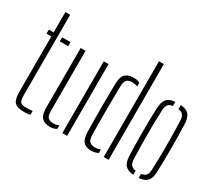

<svg xmlns="http://www.w3.org/2000/svg" viewBox="-143 -1092 1561 1390"><g transform="rotate(30 637.0 -397.0)"><path d="M27.5 -566V-600H67.5V-770H107.5V-95Q107.5 -56 119 -42Q130.5 -28 171.5 -28Q187.5 -28 197.2 -29Q207 -30 220.5 -32V1Q208.5 3 195.8 4.5Q183 6 169.5 6Q111 6 89.2 -17.2Q67.5 -40.5 67.5 -99V-566ZM138.5 -566V-600H208.5V-566Z M293.5 -98V-600H334.5V-95Q334.5 -59 348.5 -43.5Q362.5 -28 394.5 -28Q420.5 -28 440.5 -39V-9Q417.5 6 386.5 6Q338 6 315.8 -18.8Q293.5 -43.5 293.5 -98ZM486.5 0V-600H526.5V0Z M640.5 -97Q639.5 -146.5 639 -198.8Q638.5 -251 638.5 -303.5Q638.5 -356 639.2 -406.5Q640 -457 640.5 -503Q641.5 -560 665.5 -583Q689.5 -606 734.5 -606Q751 -606 764 -603Q777 -600 787.5 -593V-563Q768 -572 742.5 -572Q709.5 -572 696 -556.5Q682.5 -541 681.5 -505Q680 -436.5 679.5 -362.2Q679 -288 679.2 -219.5Q679.5 -151 680.5 -99Q681.5 -58 697 -43Q712.5 -28 741.5 -28Q768 -28 787.5 -37V-8Q776.5 -1.5 763.2 2.2Q750 6 732.5 6Q684.5 6 663.2 -18.2Q642 -42.5 640.5 -97ZM832.5 0V-800H873.5V0Z M989 -101Q987.5 -138 986.5 -186.2Q985.5 -234.5 985.5 -288.2Q985.5 -342 986.2 -395.8Q987 -449.5 989 -498Q991 -550 1012 -575.5Q1033 -601 1082 -605V-570.5Q1054 -567 1042 -551Q1030 -535 1029 -501Q1027 -456 1026 -406.2Q1025 -356.5 1025 -304.8Q1025 -253 1026 -200.8Q1027 -148.5 1029 -98Q1030 -65 1042 -49.2Q1054 -33.5 1082 -29.5V5Q1033 1 1012 -24.2Q991 -49.5 989 -101ZM1128 5V-29.5Q1157.5 -33.5 1168.8 -49.5Q1180 -65.5 1181 -96Q1183 -142 1184 -192Q1185 -242 1185 -294.5Q1185 -347 1184.2 -399.8Q1183.5 -452.5 1181 -504Q1180 -536.5 1168 -551.8Q1156 -567 1128 -570.5V-605Q1161.5 -602.5 1181.2 -590.2Q1201 -578 1210.5 -555.5Q1220 -533 1221 -498Q1222.5 -455.5 1223.5 -406.5Q1224.5 -357.5 1224.5 -305.8Q1224.5 -254 1223.8 -202Q1223 -150 1221 -101Q1220 -67 1210.5 -44.2Q1201 -21.5 1181 -9.8Q1161 2 1128 5Z"/></g></svg>

Font: Big Shoulders Stencil Text Thin
Style: Regular
Weight: 100
Designer: Patric King
Foundry: XO Type Co
Version: Version 2.001